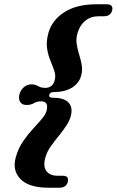

<svg xmlns="http://www.w3.org/2000/svg" viewBox="-20 -757 546 898"><path d="M210.5 -313.5Q207.5 -300 225.5 -300Q276.5 -300 297.8 -280Q319 -260 313.5 -225.5Q309.5 -199.5 293.2 -174Q277 -148.5 256.5 -123.5Q236 -98.5 218 -73.2Q200 -48 192.5 -21.5Q180.5 19.5 196.5 42.2Q212.5 65 250 65H273.5Q304.5 65 297 94.5Q294 106 284.5 113.5Q275 121 258 121H207.5Q114.5 121 75.2 80Q36 39 54.5 -24Q66 -64.5 88.5 -97Q111 -129.5 135.5 -155.8Q160 -182 178.2 -204Q196.5 -226 199.5 -246.5Q205.5 -283 173.5 -283Q152.5 -283 138.5 -274.5Q124.5 -266 104.5 -266Q82.5 -266 74 -280.8Q65.5 -295.5 71 -316Q76 -335.5 91.5 -349Q107 -362.5 127.5 -362.5Q141 -362.5 149.8 -358.2Q158.5 -354 167.5 -350Q176.5 -346 192 -346Q226 -346 236 -382Q241.5 -403 234 -425.5Q226.5 -448 215.8 -473.5Q205 -499 200.2 -530.5Q195.5 -562 206 -601.5Q222.5 -662 280.2 -699.5Q338 -737 430 -737H479Q496 -737 502 -729Q508 -721 504.5 -708.5Q497.5 -681 466 -681H442Q404 -681 378 -659.2Q352 -637.5 341.5 -598.5Q335 -573.5 339 -549.2Q343 -525 350.5 -501Q358 -477 362.2 -453Q366.5 -429 360 -404.5Q350 -367.5 316.5 -347Q283 -326.5 232.5 -326.5Q213 -326.5 210.5 -313.5Z"/></svg>

Font: Fraunces 72pt S050
Style: Bold Italic
Weight: 700
Italic angle: -16°
Version: Version 1.000; ttfautohint (v1.8.3)